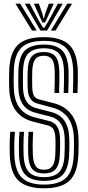

<svg xmlns="http://www.w3.org/2000/svg" viewBox="-20 -1010 474 1039"><path d="M218 9Q126.4 9 81.4 -31.3Q36.5 -71.7 32.9 -171.1Q32.2 -188.4 32.2 -212.4Q32.1 -236.4 33 -259.5Q33.9 -282.5 36.1 -296.7H60.9Q59.2 -282.7 58.1 -262.8Q57.1 -242.9 57 -219.5Q57 -196.2 57.8 -171.9Q61.1 -84.6 99 -47.9Q136.8 -11.1 218 -11.1Q300.4 -11.1 338.1 -48.3Q375.8 -85.4 379 -172.1Q379.6 -188.2 380 -202.3Q380.3 -216.3 380.4 -230.9Q380.4 -245.5 379.8 -263.3Q377.3 -333 347.7 -373.1Q318.1 -413.2 264 -427.6L183 -449.5Q166.2 -454.1 154.5 -464.2Q142.8 -474.3 136.5 -492Q130.3 -509.7 129.5 -536.9Q128.8 -559.2 128.9 -580.9Q129 -602.7 129.7 -627.4Q131.5 -681.5 152 -705Q172.6 -728.5 217.8 -728.5Q259.9 -728.5 279.4 -705.2Q298.9 -681.9 301.1 -626.6Q301.9 -606.1 301.4 -572.2Q300.9 -538.2 299.7 -506.8H274.7Q275.9 -537.9 276.4 -572.6Q276.9 -607.3 276.3 -624.7Q274.5 -673.6 260 -691Q245.5 -708.4 217.8 -708.4Q184.5 -708.4 170.3 -688.9Q156.1 -669.3 154.4 -624.9Q153.8 -600 153.9 -577.6Q154.1 -555.2 154.4 -537.7Q155.1 -516.5 159 -503.2Q163 -490 170.5 -482.9Q178 -475.8 189.2 -472.8L269.8 -451.9Q333.5 -435.5 367.7 -388.9Q401.8 -342.3 404.8 -264.4Q405.3 -248.9 405.3 -234.1Q405.3 -219.2 405 -203.8Q404.6 -188.4 404 -171Q400 -74 356.4 -32.5Q312.9 9 218 9ZM218 -31.2Q150.2 -31.2 118 -63.2Q85.8 -95.2 82.8 -172.9Q82.1 -193.1 82.2 -216.7Q82.3 -240.2 83 -261.6Q83.8 -283.1 85.4 -296.7H110.2Q108.8 -282 107.9 -262.8Q107 -243.6 106.9 -220.8Q106.9 -198.1 107.7 -172.8Q110.2 -107.4 136 -79.4Q161.8 -51.3 218 -51.3Q274.8 -51.3 300.7 -79.6Q326.6 -107.9 329.1 -172.8Q329.9 -191.5 330.1 -205.5Q330.4 -219.5 330.4 -232.7Q330.5 -245.9 329.9 -261.3Q328.7 -296.3 319.5 -320.2Q310.3 -344.1 293.5 -358.5Q276.6 -373 252.4 -379.1L170.3 -400.3Q143.4 -407.3 123.4 -423.2Q103.5 -439.2 92.1 -466.8Q80.8 -494.4 79.5 -535.5Q79.1 -551.6 79 -567.1Q78.9 -582.6 79.1 -598Q79.3 -613.4 79.7 -628.5Q82.5 -705.4 115.3 -737.1Q148.2 -768.8 217.8 -768.8Q286.3 -768.8 317.2 -736.1Q348.2 -703.4 351 -627.9Q351.8 -607.5 351.3 -572.4Q350.8 -537.3 349.4 -506.8H324.6Q325.8 -535 326.4 -570Q327 -604.9 326.1 -628Q323.6 -692.8 298.4 -720.7Q273.2 -748.7 217.8 -748.7Q163 -748.7 135 -722.6Q107.1 -696.5 104.7 -628.2Q103.9 -602.4 103.9 -580.5Q103.9 -558.6 104.5 -536.1Q105.5 -502.5 114 -479.9Q122.5 -457.2 138.3 -443.8Q154.1 -430.4 176.6 -424.6L258.2 -403.5Q304 -391.8 328.4 -357.2Q352.7 -322.6 354.8 -262.3Q355.4 -247.5 355.5 -234.6Q355.5 -221.8 355.2 -207.4Q354.8 -193.1 354 -173.1Q351.2 -98.4 320.1 -64.8Q289.1 -31.2 218 -31.2ZM218 -71.5Q175.1 -71.5 154.9 -94.9Q134.8 -118.4 132.7 -174.8Q132.1 -196.4 132 -218.2Q132 -240 132.8 -260.1Q133.6 -280.1 134.7 -296.7H159.5Q158.3 -277.3 157.5 -258.3Q156.7 -239.3 156.8 -219Q156.8 -198.6 157.7 -175.4Q159.3 -133.8 172 -112.7Q184.6 -91.6 218 -91.6Q249.2 -91.6 263.5 -111.2Q277.7 -130.7 279.3 -176.4Q280.1 -195.6 280.3 -209.4Q280.5 -223.1 280.4 -234.8Q280.4 -246.6 280 -259.7Q279.3 -282.8 274.6 -297.3Q269.9 -311.8 261.4 -319.7Q252.9 -327.7 240.5 -330.7L157.9 -352Q117.4 -362.4 89.3 -385.9Q61.1 -409.4 46.1 -446.3Q31.1 -483.2 29.6 -533.8Q28.9 -560 29 -583.2Q29.2 -606.4 29.9 -630Q33.4 -725.1 76.7 -767.1Q120 -809 217.8 -809Q309.5 -809 353.3 -768.5Q397.1 -728 401 -629.8Q401.6 -609.7 401.2 -572.8Q400.7 -535.9 399.3 -506.8H374.4Q375.9 -538.8 376.3 -573.7Q376.7 -608.5 376 -628.9Q372.8 -715.4 335.6 -752.2Q298.4 -788.9 217.8 -788.9Q134 -788.9 96 -752.2Q58 -715.5 54.8 -629.3Q54 -601 54 -579.3Q54 -557.5 54.6 -534.6Q56 -490 68.8 -457.8Q81.6 -425.6 105.5 -405.4Q129.5 -385.1 164.1 -376.1L246.6 -354.8Q264.5 -350.4 277.1 -339.5Q289.7 -328.6 296.8 -309.4Q303.9 -290.2 304.9 -260.5Q305.5 -245.4 305.5 -233.3Q305.4 -221.1 305.2 -207.7Q304.9 -194.4 304.1 -175.2Q301.9 -119.6 282.1 -95.5Q262.4 -71.5 218 -71.5ZM63.5 -990.3H89.5L178.3 -844.8H153.2ZM113.8 -990.3H140.6L192.2 -894.4L213.4 -860H220.2L241.3 -894.2L293 -990.3H319.7L234.9 -844.8H198.7ZM163.3 -990.3H190.1L210.9 -930.8L215 -911.4H218.6L222.9 -930.8L244.3 -990.3H271L237.2 -916.8L223.6 -888.3H209.9L196.4 -916.8ZM344.1 -990.3H370L280.4 -844.8H255.2Z"/></svg>

Font: Big Shoulders Inline Thin
Style: Regular
Weight: 100
Designer: Patric King
Foundry: XO Type Co
Version: Version 2.002